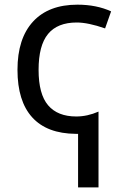

<svg xmlns="http://www.w3.org/2000/svg" viewBox="-20 -566 532 826"><path d="M308.1 -64.9Q356 -64.9 403.8 -85.9V240.2H315.9V9.8H306.2Q182.1 8.8 118.7 -61Q55.2 -130.9 55.2 -265.6Q55.2 -400.4 122.1 -473.1Q189 -545.9 313 -545.9Q395 -545.9 458 -517.1L432.1 -443.8Q358.9 -469.2 310.1 -469.2Q227.1 -469.2 186.5 -419.7Q146 -370.1 146 -265.6Q146 -161.1 187 -113Q228 -64.9 308.1 -64.9Z"/></svg>

Font: NotoSans
Style: Regular
Weight: 400
Designer: Monotype Design team
Foundry: Monotype Imaging Inc.
Version: Version 1.04